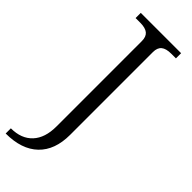

<svg xmlns="http://www.w3.org/2000/svg" viewBox="-304 -727 945 945"><g transform="rotate(45 168.0 -255.0)"><path d="M213.9 -29.8Q213.9 76.2 154.5 133.1Q95.2 189.9 -15.1 189.9V153.8Q57.6 153.8 97.4 110.8Q137.2 67.9 137.2 -11.2V-606Q137.2 -636.2 120.4 -650.1Q103.5 -664.1 67.9 -664.1H35.2V-700.2H315.9V-664.1H283.2Q247.6 -664.1 230.7 -650.1Q213.9 -636.2 213.9 -606Z"/></g></svg>

Font: LT Superior Serif
Style: Regular
Weight: 400
Designer: Daniel Lyons
Foundry: LyonsType
Version: Version 2.120;FEAKit 1.0